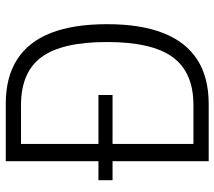

<svg xmlns="http://www.w3.org/2000/svg" viewBox="-59 -686 745 667"><g transform="rotate(-90 313.5 -352.5)"><path d="M87 0V-705H286Q379 -705 440.5 -665.5Q502 -626 532.5 -548Q563 -470 563 -353Q563 -236 532 -157.5Q501 -79 439.5 -39.5Q378 0 286 0ZM147 -53H282Q395 -53 448 -124.5Q501 -196 501 -353Q501 -510 448.5 -581Q396 -652 282 -652H147ZM21 -334V-383H317V-334Z"/></g></svg>

Font: Nunito Sans 10pt Condensed Light
Style: Regular
Weight: 300
Width: 3
Designer: Vernon Adams
Foundry: Vernon Adams
Version: Version 3.101;gftools[0.9.27]